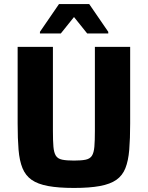

<svg xmlns="http://www.w3.org/2000/svg" viewBox="-20 -919 730 947"><path d="M345 8Q268 8 217 -1.5Q166 -11 136 -32Q106 -53 91 -89.5Q76 -126 71.5 -180.5Q67 -235 67 -310V-688H241V-273Q241 -225 243.5 -195.5Q246 -166 255.5 -151Q265 -136 286.5 -131.5Q308 -127 345 -127Q382 -127 403 -131.5Q424 -136 433.5 -151Q443 -166 445.5 -195.5Q448 -225 448 -273V-688H622V-310Q622 -235 617.5 -180.5Q613 -126 598.5 -89.5Q584 -53 554 -32Q524 -11 473 -1.5Q422 8 345 8ZM177 -754V-762L271 -899H420L514 -762V-754H410L345 -835L280 -754Z"/></svg>

Font: Saira Thin
Style: Bold
Weight: 700
Version: Version 1.101